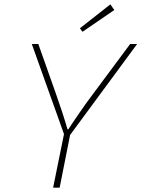

<svg xmlns="http://www.w3.org/2000/svg" viewBox="-20 -862 650 882"><path d="M224 0 274 -246 126 -660H156L236 -434Q251 -392 266 -346Q281 -300 290 -268H294Q303 -282 316.5 -302Q330 -322 345.5 -344.5Q361 -367 377.5 -390Q394 -413 410 -434L578 -660H610L302 -242L254 0ZM359 -716 347 -732 487 -842 505 -816Z"/></svg>

Font: Source Code Pro ExtraLight
Style: Italic
Weight: 200
Italic angle: -11°
Monospace: yes
Designer: Paul D. Hunt, Teo Tuominen
Foundry: Adobe Systems Incorporated
Version: Version 1.050;PS 1.000;hotconv 16.6.51;makeotf.lib2.5.65220